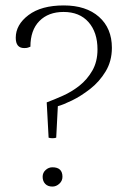

<svg xmlns="http://www.w3.org/2000/svg" viewBox="-20 -675 470 707"><path d="M173 -166Q166 -166 159 -168L152 -298Q179 -308 211.5 -322.5Q244 -337 272.5 -359.5Q301 -382 320 -415Q339 -448 339 -493Q339 -556 306 -593.5Q273 -631 214 -631Q158 -631 125 -597.5Q92 -564 92 -503Q87 -501 82.5 -499.5Q78 -498 69 -498Q38 -498 38 -536Q38 -584 85 -619.5Q132 -655 215 -655Q297 -655 344.5 -613Q392 -571 392 -499Q392 -450 369 -412Q346 -374 312 -347.5Q278 -321 245 -305Q212 -289 193 -284L187 -168Q181 -166 173 -166ZM173 12Q156 12 146.5 2Q137 -8 137 -24Q137 -39 148 -49Q159 -59 173 -59Q210 -59 210 -24Q210 -9 198.5 1.5Q187 12 173 12Z"/></svg>

Font: Petrona ExtraLight
Style: Regular
Weight: 200
Designer: Ringo R. Seeber
Foundry: Ringo R. Seeber
Version: Version 2.001; ttfautohint (v1.8.3)